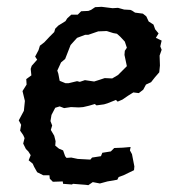

<svg xmlns="http://www.w3.org/2000/svg" viewBox="-20 -530 523 563"><path d="M165 9 164 2 135 3 126 -6 125 -16H107L89 -25L80 -41L76 -50L64 -60L70 -75L63 -86L56 -93L48 -109L52 -125L48 -134L39 -147L42 -164L35 -177L50 -205L53 -234L46 -263L58 -282L57 -298L72 -309L70 -328L73 -337L89 -355L83 -364L93 -383L97 -396L110 -406L125 -422L139 -436L142 -446L151 -455L172 -468L177 -476L189 -487H208L218 -497L239 -498L247 -501L259 -509L278 -510L310 -506L326 -507L344 -502L362 -501L367 -499L376 -493L399 -490L409 -482L416 -467L430 -458L435 -444L445 -432L437 -419L454 -411L450 -394L454 -384L448 -367L449 -338L447 -318L434 -303L423 -289L408 -282L400 -267L387 -257L371 -259L355 -249L339 -238L325 -232L320 -237L295 -227L285 -224L263 -221L258 -225L241 -220L224 -216L211 -215L188 -216L168 -213L155 -218L142 -214L131 -193L128 -175L133 -162L129 -149L139 -132L143 -116L142 -103L153 -94L165 -89L171 -72L175 -67L189 -68L208 -64L245 -62L250 -68L276 -72L280 -82L305 -86L315 -96L340 -97L363 -99L361 -89L367 -78L374 -42L373 -31L342 -16L328 -11L324 -3L295 2L273 8L252 4L239 13L232 12L194 9L191 11ZM172 -286H181L206 -292L214 -290L229 -295L256 -291L272 -296L287 -301L309 -300L326 -310L335 -319L352 -336L345 -369L346 -381L352 -390L346 -408L333 -422L323 -431L312 -433L293 -439L268 -438L239 -428H230L206 -419L196 -408L187 -398L180 -380L171 -357L159 -347L148 -323L151 -314L155 -293Z"/></svg>

Font: Winky Rough
Style: Italic
Weight: 400
Italic angle: -8.97852°
Designer: Simon Atzbach
Foundry: typofactur
Version: Version 1.206